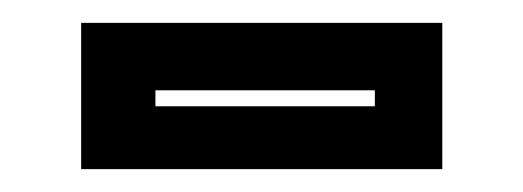

<svg xmlns="http://www.w3.org/2000/svg" viewBox="-20 -386 458 168"><path d="M51 -238V-366H367V-238ZM116 -293H308V-307H116Z"/></svg>

Font: Tourney Thin
Style: Bold
Weight: 700
Version: Version 1.015